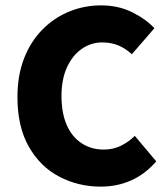

<svg xmlns="http://www.w3.org/2000/svg" viewBox="-20 -683 624 715"><path d="M355 12Q272 12 201 -25Q130 -62 87.5 -136.5Q45 -211 45 -321Q45 -403 70 -466.5Q95 -530 139 -574Q183 -618 239 -640.5Q295 -663 356 -663Q420 -663 471 -638Q522 -613 555 -578L471 -481Q447 -503 420.5 -514Q394 -525 360 -525Q319 -525 284.5 -501Q250 -477 229.5 -432.5Q209 -388 209 -326Q209 -262 228.5 -217.5Q248 -173 284 -149.5Q320 -126 366 -126Q403 -126 432 -141Q461 -156 482 -177L562 -82Q520 -34 468 -11Q416 12 355 12Z"/></svg>

Font: Source Sans 3 ExtraLight ExtraBold
Style: Regular
Weight: 800
Version: Version 3.052;hotconv 1.1.0;makeotfexe 2.6.0